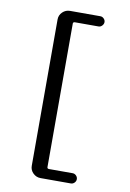

<svg xmlns="http://www.w3.org/2000/svg" viewBox="-98 -830 697 1028"><g transform="rotate(10 250.0 -315.5)"><path d="M197.3 139.6Q173.8 139.6 156.7 123Q139.6 106.4 139.6 83V-712.9Q139.6 -736.3 156.7 -752.9Q173.8 -769.5 197.3 -769.5H362.3Q373 -769.5 381.3 -761.2Q389.6 -752.9 389.6 -742.2Q389.6 -731.4 381.3 -722.7Q373 -713.9 362.3 -713.9H233.4Q224.6 -713.9 223.6 -706.1V75.2Q223.6 84 233.4 84H362.3Q373 84 381.3 92.3Q389.6 100.6 389.6 111.8Q389.6 123 381.3 131.3Q373 139.6 362.3 139.6Z"/></g></svg>

Font: Rounded Mgen+ 1mn regular
Style: Regular
Weight: 400
Designer: [Source Han Sans]
Ryoko NISHIZUKA  (kana & ideographs); Paul D. Hunt (Latin, Greek & Cyrillic); Wenlong ZHANG  (bopomofo
Version: Version 1.059.20150602